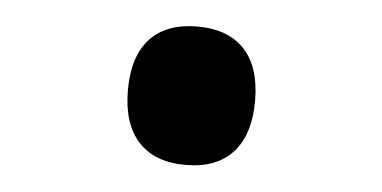

<svg xmlns="http://www.w3.org/2000/svg" viewBox="-32 -578 713 358"><g transform="rotate(5 325.0 -399.5)"><path d="M325 -270Q267 -270 236.5 -303.5Q206 -337 206 -400Q206 -463 236.5 -496Q267 -529 325 -529Q383 -529 413.5 -496Q444 -463 444 -400Q444 -337 413.5 -303.5Q383 -270 325 -270Z"/></g></svg>

Font: Martian Mono SemiCondensed
Style: Bold
Weight: 700
Width: 4
Designer: Roman Shamin
Foundry: Evil Martians
Version: Version 1.000